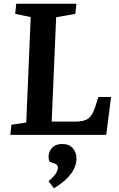

<svg xmlns="http://www.w3.org/2000/svg" viewBox="-20 -720 634 1025"><path d="M41 -54.2 120.1 -65.9 144 -628.9 61 -646 66.9 -700.2H388.2L381.8 -646L279.8 -627.9L255.9 -70.8H383.8Q429.7 -70.8 452.1 -87.9Q474.6 -105 488.8 -150.9L504.9 -202.1H573.2L546.9 0H35.2ZM268.1 285.2Q388.2 212.4 388.2 125Q388.2 93.3 368.4 71Q348.6 48.8 313 48.8Q269.5 48.8 250.7 78.6Q231.9 108.4 244.1 143.1L272.9 153.8Q289.1 159.7 289.1 173.8Q289.1 206.5 238.8 247.1Z"/></svg>

Font: Literata Book
Style: Bold Italic
Weight: 700
Italic angle: -3°
Designer: Latin by Veronika Burian and Jose Scaglione. Greek by Irene Vlachou. Cyrillic by Vera Evstafieva
Foundry: TypeTogether
Version: Version 1.003;PS 001.003;hotconv 1.0.88;makeotf.lib2.5.64775